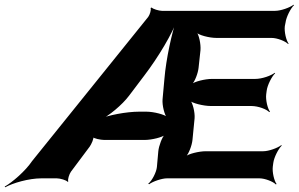

<svg xmlns="http://www.w3.org/2000/svg" viewBox="-101 -757 1268 815"><path d="M1057 -50 1059 -65C1062 -89 1081 -126 1095 -139L1093 -141C1078 -129 1040 -115 1016 -115H772C744 -115 698 -104 685 -92L686 -90C700 -102 714 -141 716 -163L725 -255C727 -280 717 -321 705 -334L701 -332C713 -319 763 -307 794 -307H966C996 -307 1031 -293 1042 -281L1045 -283C1035 -296 1026 -333 1029 -357L1031 -372C1034 -396 1053 -433 1067 -446L1065 -448C1050 -436 1012 -422 982 -422H798C770 -422 724 -411 711 -399L712 -397C726 -409 740 -448 742 -470L750 -544C752 -569 744 -610 732 -623L730 -621C741 -608 787 -596 818 -596H1052C1076 -596 1111 -582 1122 -570L1124 -572C1114 -585 1105 -622 1108 -646L1111 -661C1114 -685 1133 -722 1147 -735L1145 -737C1130 -725 1091 -711 1067 -711H586C574 -711 547 -719 543 -725L538 -723C542 -717 535 -694 528 -685L35 -73C7 -31 -49 17 -81 35L-79 38C-47 20 21 0 75 0H140C154 0 182 8 186 15L189 13C185 6 193 -18 200 -28L280 -135C287 -145 299 -171 295 -178L292 -176C296 -169 327 -163 341 -163H514C542 -163 589 -174 602 -186L600 -188C587 -176 573 -137 571 -115L565 -48C563 -26 544 11 528 23L532 25C548 13 586 0 608 0H1000C1024 0 1059 14 1070 26L1073 24C1063 11 1054 -26 1057 -50ZM447 -351 512 -437C570 -513 632 -616 653 -678H649C628 -616 604 -507 597 -423L589 -335C587 -310 597 -269 609 -255L612 -258C600 -271 551 -283 520 -283H490C436 -283 356 -268 320 -251L323 -247C360 -264 418 -312 447 -351Z"/></svg>

Font: Asimov
Style: EdgeWideIt
Weight: 500
Designer: Google
Version: Version 2.000980: 2014